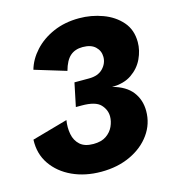

<svg xmlns="http://www.w3.org/2000/svg" viewBox="-109 -806 818 909"><g transform="rotate(-15 300.5 -351.5)"><path d="M276.4 13.2Q197.8 13.2 135.3 -15.6Q72.8 -44.4 37.1 -96.2Q1.5 -147.9 4.4 -216.8L179.2 -266.1Q173.3 -230 179.7 -197.3Q186 -164.6 208.7 -144Q231.4 -123.5 273.9 -123.5Q313.5 -123.5 337.4 -140.1Q361.3 -156.7 372.3 -181.2Q383.3 -205.6 383.3 -229.5Q383.3 -262.2 358.9 -288.1Q334.5 -314 267.1 -314H238.3L262.2 -428.7H333.5Q378.4 -428.7 402.1 -453.4Q425.8 -478 425.8 -509.8Q425.8 -539.6 404.5 -559.8Q383.3 -580.1 342.3 -580.1Q304.7 -580.1 281 -559.1Q257.3 -538.1 244.1 -489.7L89.8 -536.6Q103.5 -585 140.9 -626Q178.2 -667 234.6 -691.7Q291 -716.3 361.3 -716.3Q420.9 -716.3 476.1 -696Q531.2 -675.8 566.2 -635.7Q601.1 -595.7 601.1 -535.6Q601.1 -494.6 582.3 -454.6Q563.5 -414.6 525.1 -388.2Q486.8 -361.8 428.7 -361.8Q494.1 -344.2 524.7 -304.4Q555.2 -264.6 555.2 -210.4Q555.2 -147.5 519 -96.7Q482.9 -45.9 419.9 -16.4Q356.9 13.2 276.4 13.2Z"/></g></svg>

Font: Schibsted Grotesk ExtraBold
Style: Italic
Weight: 800
Italic angle: -12°
Designer: Bakken & Baeck AS, Henrik Kongsvoll
Foundry: Schibsted ASA
Version: Version 1.100; ttfautohint (v1.8.4.7-5d5b);gftools[0.9.25]